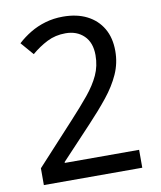

<svg xmlns="http://www.w3.org/2000/svg" viewBox="-82 -790 715 855"><g transform="rotate(-10 275.5 -362.0)"><path d="M47 -76 218 -262Q267 -315 301.5 -357Q336 -399 355 -440Q374 -481 374 -530Q374 -587 342 -618Q310 -649 259 -649Q213 -649 175.5 -630Q138 -611 104 -582L54 -640Q80 -664 111.5 -683Q143 -702 180.5 -713Q218 -724 260 -724Q323 -724 368.5 -701Q414 -678 439 -635.5Q464 -593 464 -533Q464 -478 442 -429Q420 -380 381.5 -332Q343 -284 293 -231L156 -85V-81H492V0H47Z"/></g></svg>

Font: umalayalam25
Style: Book
Weight: 400
Designer: Jelle Bosma - Monotype Design Team
Foundry: Monotype Imaging Inc.
Version: Version 2.003